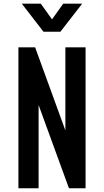

<svg xmlns="http://www.w3.org/2000/svg" viewBox="-20 -1002 554 1022"><path d="M78 0V-750H167L359 -222.5L328 -221V-750H435.5V0H347L154.5 -528L185.5 -529.5V0ZM211.5 -833 96 -982.5H197L257 -899L316.5 -982.5H417.5L301.5 -833Z"/></svg>

Font: Mohave Light SemiBold
Style: Regular
Weight: 600
Version: Version 2.003